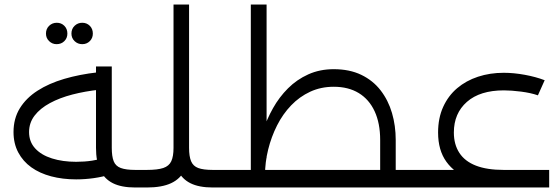

<svg xmlns="http://www.w3.org/2000/svg" viewBox="-20 -832 2487 852"><path d="M318 -36Q258 -36 207 -49.5Q156 -63 119 -89.5Q82 -116 61 -155.5Q40 -195 40 -246Q40 -306 68 -351.5Q96 -397 146.5 -429.5Q197 -462 265 -482Q333 -502 413 -511L421 -434Q357 -427 301 -412.5Q245 -398 201.5 -374.5Q158 -351 133.5 -319Q109 -287 109 -246Q109 -203 136 -173.5Q163 -144 210.5 -129Q258 -114 318 -114Q355 -114 388 -119Q421 -124 450 -133L470 -58Q435 -47 396 -41.5Q357 -36 318 -36ZM580 0Q519 0 481 -19Q443 -38 424.5 -77Q406 -116 406 -176V-537H476V-176Q476 -138 484.5 -116.5Q493 -95 516 -86.5Q539 -78 580 -78H611V0ZM611 0V-78Q623 -78 627 -67.5Q631 -57 631 -39Q631 -22 627 -11Q623 0 611 0ZM345 -636Q325 -636 311 -649.5Q297 -663 297 -683Q297 -704 311 -717.5Q325 -731 345 -731Q365 -731 378.5 -717.5Q392 -704 392 -683Q392 -663 378.5 -649.5Q365 -636 345 -636ZM231 -636Q212 -636 198 -649.5Q184 -663 184 -683Q184 -704 198 -717.5Q212 -731 232 -731Q252 -731 265.5 -717.5Q279 -704 279 -683Q279 -663 265.5 -649.5Q252 -636 231 -636Z M611 0V-78H632Q679 -78 704.5 -86.5Q730 -95 740 -116.5Q750 -138 750 -176V-812H819V-176Q819 -116 799.5 -77Q780 -38 739 -19Q698 0 632 0ZM924 0Q863 0 825 -19Q787 -38 768.5 -77Q750 -116 750 -176H819Q819 -138 828 -116.5Q837 -95 859.5 -86.5Q882 -78 924 -78H938V0ZM938 0V-78Q951 -78 954.5 -67.5Q958 -57 958 -39Q958 -22 954.5 -11Q951 0 938 0ZM611 0Q599 0 595 -11Q591 -22 591 -40Q591 -58 595 -68Q599 -78 611 -78Z M1714 0V-78H1834V0ZM1834 0V-78Q1846 -78 1850 -67.5Q1854 -57 1854 -39Q1854 -22 1850 -11Q1846 0 1834 0ZM1667 0V-211Q1667 -285 1642.5 -338Q1618 -391 1572 -419Q1526 -447 1461 -447Q1404 -447 1356.5 -425Q1309 -403 1272 -364.5Q1235 -326 1209.5 -275.5Q1184 -225 1170 -168.5Q1156 -112 1156 -55H1112Q1112 -96 1120.5 -146.5Q1129 -197 1146.5 -250Q1164 -303 1191.5 -352Q1219 -401 1258 -440Q1297 -479 1348 -502Q1399 -525 1461 -525Q1531 -525 1583 -500Q1635 -475 1669 -431Q1703 -387 1719.5 -330.5Q1736 -274 1736 -211V0ZM1003 0V-78H1730V0ZM1093 -40V-812H1163V-131ZM938 0Q926 0 922 -11Q918 -22 918 -40Q918 -58 922 -68Q926 -78 938 -78ZM938 0V-78H1003V0Z M2215 -13Q2130 -13 2064 -38Q1998 -63 1961 -114Q1924 -165 1924 -244Q1924 -308 1946.5 -357.5Q1969 -407 2008.5 -440.5Q2048 -474 2101 -491.5Q2154 -509 2215 -509Q2260 -509 2309 -500Q2358 -491 2397 -476L2367 -409Q2335 -420 2292 -425.5Q2249 -431 2216 -431Q2110 -431 2052 -380Q1994 -329 1994 -244Q1994 -191 2018.5 -153.5Q2043 -116 2092 -97Q2141 -78 2215 -78ZM1834 0V-78H2417V0ZM1834 0Q1822 0 1818 -11Q1814 -22 1814 -40Q1814 -58 1818 -68Q1822 -78 1834 -78Z"/></svg>

Font: Alexandria Light
Style: Regular
Weight: 300
Designer: Mohamed Gaber
Foundry: Kief Type Foundry
Version: Version 5.100